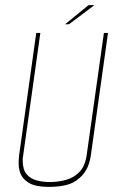

<svg xmlns="http://www.w3.org/2000/svg" viewBox="-20 -720 469 752"><path d="M173 12Q144 12 121 7Q98 2 83 -11Q69 -21 61 -38.5Q53 -56 53 -82Q53 -90 53.5 -97.5Q54 -105 55 -113L122 -591H138L70 -106Q70 -103 69 -101Q69 -95 69 -91Q69 -56 84 -38Q99 -20 123.5 -13.5Q148 -7 175 -7Q206 -7 237 -15Q268 -23 291 -46.5Q314 -70 320 -116L387 -591H403L336 -113Q331 -79 319 -57Q307 -35 289 -21Q268 -2 238 5Q208 12 173 12ZM235 -625 327 -700H350L250 -625Z"/></svg>

Font: Alumni Sans Pinstripe
Style: Italic
Weight: 400
Italic angle: -8°
Designer: Robert E. Leuschke
Foundry: Robert E. Leuschke
Version: Version 1.010; ttfautohint (v1.8.4.7-5d5b)